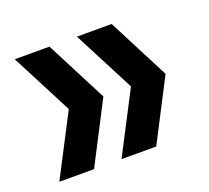

<svg xmlns="http://www.w3.org/2000/svg" viewBox="-83 -600 689 634"><g transform="rotate(-20 261.0 -283.0)"><path d="M25 -67.5 136.5 -282.5 25 -498H147L258 -282.5L147 -67.5ZM243.5 -67.5 355 -282.5 243.5 -498H365.5L476.5 -282.5L365.5 -67.5Z"/></g></svg>

Font: Encode Sans Semi Condensed SemiBold
Style: Regular
Weight: 600
Width: 4
Designer: Multiple Designers
Foundry: Impallari Type
Version: Version 3.000; ttfautohint (v1.8.3) -l 8 -r 50 -G 200 -x 14 